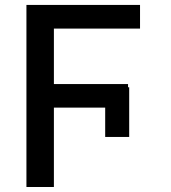

<svg xmlns="http://www.w3.org/2000/svg" viewBox="-20 -747 685 767"><path d="M496.1 -398.4V-199.9H400.2V-317.1H195.3V0H85.6V-727.3H539.4V-632.8H195.3V-411.2H491.5V-398.4Z"/></svg>

Font: Inter UI Medium
Style: Regular
Weight: 500
Designer: Rasmus Andersson
Foundry: rsms
Version: 3.2;8d6f07862